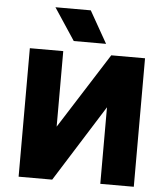

<svg xmlns="http://www.w3.org/2000/svg" viewBox="-61 -988 908 1042"><g transform="rotate(5 393.0 -467.0)"><path d="M79.5 0V-700H261.5V-288.5L523 -700H707V0H524.5V-417L262.5 0ZM313.5 -759.5 198.5 -933.5H391L489.5 -759.5Z"/></g></svg>

Font: Geologica ExtraBold
Style: Regular
Weight: 800
Designer: Sindre Bremnes, Frode Helland
Foundry: Monokrom Skriftforlag AS
Version: Version 1.010;gftools[0.9.28]